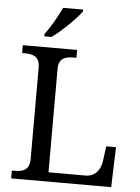

<svg xmlns="http://www.w3.org/2000/svg" viewBox="-61 -978 745 1025"><g transform="rotate(5 311.5 -465.5)"><path d="M38.1 0V-42H50.8Q67.9 -42 82.8 -44.4Q97.7 -46.9 108.9 -54.4Q120.1 -62 126.5 -76.2Q132.8 -90.3 132.8 -113.8V-600.1Q132.8 -623.5 126.5 -637.7Q120.1 -651.9 108.9 -659.4Q97.7 -667 82.8 -669.4Q67.9 -671.9 50.8 -671.9H38.1V-713.9H329.1V-671.9H315.9Q299.3 -671.9 284.4 -669.7Q269.5 -667.5 258.3 -660.2Q247.1 -652.8 240.5 -639.4Q233.9 -626 233.9 -604V-49.8H431.2Q453.6 -49.8 469.5 -57.9Q485.4 -65.9 495.6 -78.9Q505.9 -91.8 511.5 -107.9Q517.1 -124 519 -140.1L528.8 -214.8H581.1L574.2 0ZM148.4 -784.2Q159.7 -798.3 171.6 -816.9Q183.6 -835.4 195.1 -855.2Q206.5 -875 217 -894.8Q227.5 -914.6 235.4 -931.2H342.3V-920.9Q333 -907.7 314.9 -887.9Q296.9 -868.2 274.9 -846.7Q252.9 -825.2 229.7 -804.9Q206.5 -784.7 186.5 -771H148.4Z"/></g></svg>

Font: Droid-TTFautohint Serif
Style: Regular
Weight: 400
Foundry: Ascender Corporation
Version: Version 1.00; ttfautohint (v1.00rc1.4-1a1c-dirty) -l 8 -r 50